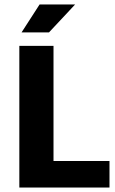

<svg xmlns="http://www.w3.org/2000/svg" viewBox="-20 -834 512 854"><path d="M66 -630H218V-118H467V0H66ZM198 -690H76L156 -814H314Z"/></svg>

Font: Mukta Malar ExtraBold
Style: Regular
Weight: 800
Designer: Aadarsh Rajan, Girish Dalvi, Yashodeep Gholap
Foundry: Ek Type
Version: Version 2.538;PS 1.000;hotconv 16.6.51;makeotf.lib2.5.65220;